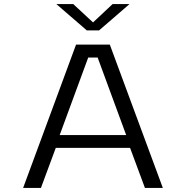

<svg xmlns="http://www.w3.org/2000/svg" viewBox="-20 -918 908 938"><path d="M775.5 0H688L615.5 -195.5H252.5L180 0H93L351.5 -700H516.5ZM411 -637 271.5 -258H596.5L457 -637ZM255.5 -898H338L434.5 -808.5L530 -898H612.5L464 -769.5H404Z"/></svg>

Font: Trispace SemiExpanded Light
Style: Regular
Weight: 300
Width: 6
Designer: Tyler Finck
Foundry: Etcetera Type Company
Version: Version 1.210; ttfautohint (v1.8.3)